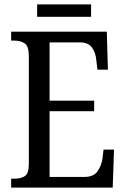

<svg xmlns="http://www.w3.org/2000/svg" viewBox="-20 -859 576 879"><path d="M31 0V-41H47Q76 -41 94 -53Q112 -65 112 -108V-601Q112 -648 93 -660.5Q74 -673 47 -673H31V-714H469L474 -540H426L421 -582Q419 -615 402 -640Q385 -665 346 -665H207V-398H411V-350H207V-49H367Q408 -49 426 -74Q444 -99 449 -132L454 -174H502L496 0ZM150 -782V-839H397V-782Z"/></svg>

Font: Noto Serif Armenian Condensed
Style: Regular
Weight: 400
Width: 3
Designer: Monotype Design Team
Foundry: Monotype Imaging Inc.
Version: Version 2.008; ttfautohint (v1.8.4.7-5d5b)